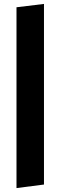

<svg xmlns="http://www.w3.org/2000/svg" viewBox="-20 -785 308 978"><path d="M64 173V-748L204 -765V155Z"/></svg>

Font: Freeman
Style: Regular
Weight: 400
Designer: Vernon Adams, Aoife Mooney, Rodrigo Fuenzalida
Foundry: Rodrigo Fuenzalida
Version: Version 1.000; ttfautohint (v1.8.4.7-5d5b)